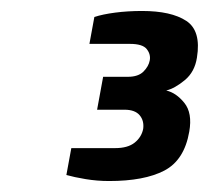

<svg xmlns="http://www.w3.org/2000/svg" viewBox="-20 -725 381 350"><path d="M179 -395Q157 -395 136 -398.5Q115 -402 101 -406L110 -455H190Q213 -455 225.5 -465Q238 -475 241 -490Q243 -505 234.5 -515Q226 -525 207 -525H157L168 -585H213Q232 -585 241.5 -594.5Q251 -604 253 -615Q255 -626 247.5 -635.5Q240 -645 217 -645H143L152 -694Q167 -699 190 -702Q213 -705 239 -705Q292 -705 319.5 -687Q347 -669 339 -620Q335 -594 317 -579Q299 -564 283 -560Q301 -556 316 -537.5Q331 -519 325 -485Q316 -433 279.5 -414Q243 -395 179 -395Z"/></svg>

Font: Cuprum
Style: Bold Italic
Weight: 700
Italic angle: -10°
Designer: Jovanny Lemonad
Foundry: Jovanny Lemonad
Version: Version 3.000